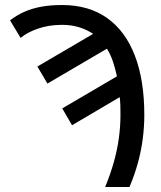

<svg xmlns="http://www.w3.org/2000/svg" viewBox="-20 -745 640 765"><path d="M399 0Q420 -51 433.5 -99Q447 -147 453.5 -194Q460 -241 460 -289Q460 -307 459.5 -324.5Q459 -342 457 -358L267 -246L228 -313L446 -441Q439 -473 429.5 -501Q420 -529 406 -551L169 -412L129 -480L351 -610Q326 -627 295 -636.5Q264 -646 227 -646Q175 -646 131.5 -631Q88 -616 62 -594L20 -664Q46 -684 76 -697.5Q106 -711 143 -718Q180 -725 227 -725Q334 -725 407 -673Q480 -621 517.5 -523Q555 -425 555 -287Q555 -241 549 -193.5Q543 -146 530 -98Q517 -50 496 0Z"/></svg>

Font: Noto Sans Mono
Style: Regular
Weight: 400
Designer: Monotype Design Team
Foundry: Monotype Imaging Inc.
Version: Version 2.014